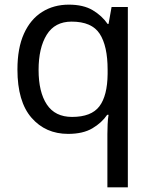

<svg xmlns="http://www.w3.org/2000/svg" viewBox="-20 -566 655 826"><path d="M442 11Q442 -7 443 -31Q444 -55 447 -72H441Q418 -38 377.5 -14Q337 10 273 10Q176 10 115.5 -59.5Q55 -129 55 -267Q55 -359 83 -421Q111 -483 161 -514.5Q211 -546 276 -546Q339 -546 379 -522Q419 -498 443 -463H447L460 -536H530V240H442ZM290 -63Q373 -63 407.5 -108.5Q442 -154 443 -248V-266Q443 -368 409 -420.5Q375 -473 288 -473Q216 -473 181 -416.5Q146 -360 146 -265Q146 -170 181.5 -116.5Q217 -63 290 -63Z"/></svg>

Font: Noto Sans Canadian Aboriginal
Style: Regular
Weight: 400
Designer: Monotype Design Team, Typotheque's Kevin King
Foundry: Monotype Imaging Inc.
Version: Version 2.002